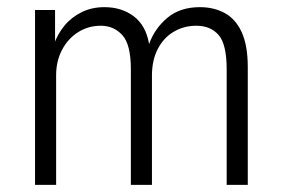

<svg xmlns="http://www.w3.org/2000/svg" viewBox="-20 -517 789 537"><path d="M78 0V-489H134V-393H131Q141 -422 160.5 -445.5Q180 -469 208.5 -483Q237 -497 272 -497Q320 -497 354 -471.5Q388 -446 397 -394Q413 -438 448.5 -467.5Q484 -497 539 -497Q578 -497 608.5 -480.5Q639 -464 656 -427Q673 -390 673 -329V0H614V-323Q614 -393 591.5 -419Q569 -445 529 -445Q494 -445 465.5 -428Q437 -411 421 -379.5Q405 -348 405 -306V0H346V-323Q346 -393 322 -419Q298 -445 262 -445Q227 -445 198.5 -427Q170 -409 153.5 -377.5Q137 -346 137 -307V0Z"/></svg>

Font: Nunito Sans 10pt Condensed Light
Style: Regular
Weight: 300
Width: 3
Designer: Vernon Adams
Foundry: Vernon Adams
Version: Version 3.101;gftools[0.9.27]